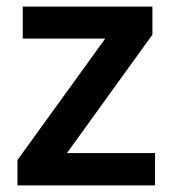

<svg xmlns="http://www.w3.org/2000/svg" viewBox="-20 -562 524 582"><path d="M450 0H33V-77L299 -445H49V-542H442V-457L183 -98H450Z"/></svg>

Font: Noto Sans Canadian Aboriginal SemiBold
Style: Regular
Weight: 600
Designer: Monotype Design Team, Typotheque's Kevin King
Foundry: Monotype Imaging Inc.
Version: Version 2.004; ttfautohint (v1.8.4.7-5d5b)